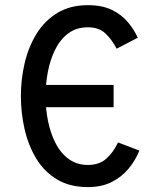

<svg xmlns="http://www.w3.org/2000/svg" viewBox="-20 -732 656 763"><path d="M89 -306V-394.5H431.5V-306ZM329.5 11.5Q257 11.5 206.2 -19.2Q155.5 -50 124 -102Q92.5 -154 77.8 -218.5Q63 -283 63 -350Q63 -417.5 78.2 -482Q93.5 -546.5 125.5 -598.2Q157.5 -650 208.2 -680.8Q259 -711.5 329.5 -711.5Q385.5 -711.5 424.2 -692.8Q463 -674 488 -644.2Q513 -614.5 527.5 -582L443.5 -538.5Q424.5 -575 398.8 -599.2Q373 -623.5 329.5 -623.5Q283 -623.5 250.8 -599Q218.5 -574.5 198.8 -534Q179 -493.5 170 -445.2Q161 -397 161 -350Q161 -299 171 -250.2Q181 -201.5 201.2 -162.2Q221.5 -123 253.5 -99.8Q285.5 -76.5 329.5 -76.5Q374.5 -76.5 402.5 -101.5Q430.5 -126.5 449 -166L534 -133.5Q518 -94.5 490.8 -61.5Q463.5 -28.5 423.5 -8.5Q383.5 11.5 329.5 11.5Z"/></svg>

Font: Overpass Mono Medium
Style: Regular
Weight: 500
Monospace: yes
Designer: Delve Withrington, Dave Bailey
Foundry: Delve Fonts LLC
Version: Version 4.000